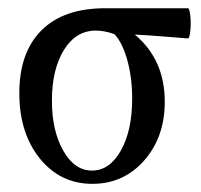

<svg xmlns="http://www.w3.org/2000/svg" viewBox="-20 -435 489 466"><path d="M204.1 11.2Q126.5 11.2 76.7 -50.3Q26.9 -111.8 26.9 -209Q26.9 -307.6 80.6 -361.3Q134.3 -415 234.9 -415H436Q439.9 -415 441.9 -396.5Q443.8 -377.9 441.9 -359.6Q439.9 -341.3 436 -341.8Q423.8 -342.8 377.2 -346.4Q330.6 -350.1 307.1 -351.1Q379.9 -290.5 379.9 -188Q379.9 -102.5 330.1 -45.7Q280.3 11.2 204.1 11.2ZM203.1 -21Q246.1 -21 273.4 -69.6Q300.8 -118.2 300.8 -195.8Q300.8 -246.1 289.1 -288.6Q277.3 -331.1 257.8 -352.1Q233.4 -360.8 212.9 -360.8Q164.1 -360.8 135 -313.5Q106 -266.1 106 -190.9Q106 -117.7 133.5 -69.3Q161.1 -21 203.1 -21Z"/></svg>

Font: Junicode SmCond
Style: Regular
Weight: 400
Width: 4
Designer: Peter S. Baker
Version: Version 2.206